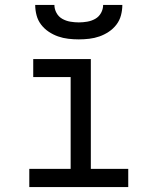

<svg xmlns="http://www.w3.org/2000/svg" viewBox="-20 -760 640 780"><path d="M99 0V-74H267V-447H115V-520H349V-74H501V0ZM300 -600Q279 -600 257.5 -602.5Q236 -605 216 -612Q196 -619 178 -631Q160 -643 147 -660Q134 -677 128.5 -698Q123 -719 123 -740H201Q201 -723 209.5 -707.5Q218 -692 233 -683.5Q248 -675 265.5 -672Q283 -669 300 -669Q317 -669 334.5 -672Q352 -675 367 -683.5Q382 -692 390.5 -707.5Q399 -723 399 -740H477Q477 -719 471.5 -698Q466 -677 453 -660Q440 -643 422 -631Q404 -619 384 -612Q364 -605 342.5 -602.5Q321 -600 300 -600Z"/></svg>

Font: Nova Nerd Font
Style: Regular
Weight: 400
Designer: Belleve Invis
Foundry: Belleve Invis
Version: Version 24.1.4; ttfautohint (v1.8.4);Nerd Fonts 3.1.1